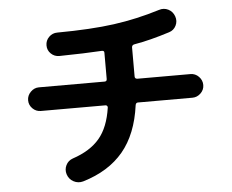

<svg xmlns="http://www.w3.org/2000/svg" viewBox="-54 -812 1108 917"><g transform="rotate(-5 500.0 -353.0)"><path d="M136.7 -313.5Q113.3 -313.5 96.7 -330.1Q80.1 -346.7 80.1 -369.6Q80.1 -392.6 97.2 -409.7Q114.3 -426.8 136.7 -426.8H452.1Q462.9 -426.8 462.9 -438.5V-564.5Q462.9 -574.2 452.1 -574.2Q372.1 -569.3 247.1 -567.4Q223.6 -567.4 207 -583.5Q190.4 -599.6 190.4 -623Q190.4 -646.5 207 -663.1Q223.6 -679.7 247.1 -679.7Q409.2 -680.7 519.5 -695.8Q629.9 -710.9 740.2 -745.1Q763.7 -752.9 785.2 -742.2Q806.6 -731.4 814.9 -708Q823.2 -684.6 812.5 -663.1Q801.8 -641.6 779.3 -634.8Q684.6 -604.5 609.4 -591.8Q597.7 -589.8 596.7 -579.1V-438.5Q596.7 -427.7 608.4 -426.8H863.3Q886.7 -426.8 903.3 -409.7Q919.9 -392.6 919.9 -369.6Q919.9 -346.7 902.8 -330.1Q885.7 -313.5 863.3 -313.5H601.6Q591.8 -313.5 589.8 -301.8Q571.3 -164.1 502 -81.1Q432.6 2 308.6 39.1Q284.2 45.9 262.2 34.2Q240.2 22.5 232.4 -2Q225.6 -24.4 235.8 -45.4Q246.1 -66.4 268.6 -74.2Q353.5 -102.5 397.9 -155.3Q442.4 -208 456.1 -301.8Q457 -305.7 454.1 -309.6Q451.2 -313.5 446.3 -313.5Z"/></g></svg>

Font: Rounded-X Mgen+ 2m bold
Style: Bold
Weight: 700
Designer: [Source Han Sans]
Ryoko NISHIZUKA  (kana & ideographs); Paul D. Hunt (Latin, Greek & Cyrillic); Wenlong ZHANG  (bopomofo
Version: Version 1.059.20150602